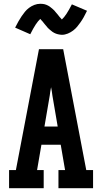

<svg xmlns="http://www.w3.org/2000/svg" viewBox="-20 -995 540 1015"><path d="M28 0V-96H64L186 -735H314L436 -96H472V0H289V-96H324L301 -230H199L176 -96H211V0ZM215 -326H285L257 -490Q256 -501 254 -512Q252 -523 250 -534Q248 -523 246 -512Q244 -501 243 -490ZM307 -811Q302 -811 296.5 -812Q291 -813 286 -814Q281 -815 276 -817Q271 -819 266 -821.5Q261 -824 257 -827Q253 -830 249.5 -833Q246 -836 241 -840Q236 -844 232.5 -848Q229 -852 226 -856Q223 -860 219.5 -863.5Q216 -867 212.5 -872Q209 -877 205 -881.5Q201 -886 198.5 -888.5Q196 -891 193 -895Q181 -884 168.5 -865Q156 -846 140 -814L60 -849Q69 -867 77.5 -882Q86 -897 94.5 -909.5Q103 -922 112 -933Q121 -944 133.5 -953.5Q146 -963 161.5 -969Q177 -975 193 -975Q198 -975 203.5 -974.5Q209 -974 214 -973Q219 -972 224 -970Q229 -968 234 -965.5Q239 -963 243 -960Q247 -957 250.5 -954Q254 -951 259 -947Q264 -943 267.5 -939Q271 -935 274 -931Q277 -927 280.5 -923.5Q284 -920 287.5 -915Q291 -910 295 -905.5Q299 -901 301.5 -898.5Q304 -896 307 -892Q319 -903 331.5 -922Q344 -941 360 -972L440 -938Q431 -919 422.5 -904Q414 -889 405.5 -877Q397 -865 388 -854Q379 -843 366.5 -833.5Q354 -824 338.5 -817.5Q323 -811 307 -811Z"/></svg>

Font: Iosevka Slab
Style: Bold
Weight: 700
Monospace: yes
Designer: Belleve Invis
Foundry: Belleve Invis
Version: Version 11.1.1; ttfautohint (v1.8.3)